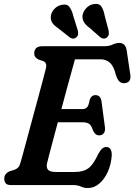

<svg xmlns="http://www.w3.org/2000/svg" viewBox="-20 -933 678 968"><path d="M349.5 0H35Q15.5 0 8.5 -9.2Q1.5 -18.5 1.5 -32Q1.5 -46.5 9.5 -55.8Q17.5 -65 28 -69.5L51.5 -76.5Q64 -81 71.2 -88.2Q78.5 -95.5 83.5 -113.5Q89 -132.5 99 -169.5Q109 -206.5 121.8 -253.8Q134.5 -301 148.2 -351.8Q162 -402.5 174.8 -449.5Q187.5 -496.5 197.2 -533.2Q207 -570 211.5 -588.5Q218.5 -616.5 198 -625L174 -633Q152.5 -643.5 152.5 -662.5Q152.5 -700 193 -700H505.5Q530 -700 547.5 -708.2Q565 -716.5 582 -716.5Q613.5 -716.5 619 -677L637 -556.5Q642.5 -518.5 611 -514Q595.5 -511.5 584 -520.5Q572.5 -529.5 564.5 -554.5Q554 -598.5 534.8 -616.2Q515.5 -634 486 -634H358Q353.5 -618.5 343 -580Q332.5 -541.5 318.2 -490Q304 -438.5 289.5 -383H395.5Q410.5 -383 419 -392.2Q427.5 -401.5 432.5 -431Q441 -453.5 460.5 -453.5Q474.5 -453.5 482 -445.2Q489.5 -437 491.5 -423.5L509 -292.5Q511.5 -271 503 -260.8Q494.5 -250.5 480 -250.5Q468.5 -250.5 461 -257.8Q453.5 -265 448.5 -276Q440 -302.5 428.2 -309.5Q416.5 -316.5 395.5 -316.5H271.5Q258.5 -267.5 247 -224.5Q235.5 -181.5 227.5 -150.8Q219.5 -120 217 -109Q212.5 -88.5 222.2 -77.2Q232 -66 261 -66H358Q399.5 -66 425 -84.2Q450.5 -102.5 475.5 -157Q494 -192 515 -192Q544 -192 543.5 -150Q540.5 -105 523.8 -67.5Q507 -30 480.8 -7.5Q454.5 15 423 15Q404 15 387.8 7.5Q371.5 0 349.5 0ZM508.5 -851 528 -777.5Q529.5 -767.5 528.2 -759.2Q527 -751 519 -744Q511.5 -738 502.5 -738.5Q493.5 -739 486.5 -744.5L431 -793Q411.5 -807.5 403 -821.8Q394.5 -836 396 -854.5Q399 -875 414.8 -892Q430.5 -909 453 -912.5Q480.5 -917 491.8 -899.2Q503 -881.5 508.5 -851ZM350 -851 372.5 -778.5Q374.5 -769 373.8 -760.5Q373 -752 365.5 -745Q350 -732 332.5 -744L274.5 -789.5Q254.5 -803 245 -816Q235.5 -829 236 -848Q237 -868.5 252.5 -886.2Q268 -904 290.5 -908.5Q318 -914.5 330.5 -897.5Q343 -880.5 350 -851Z"/></svg>

Font: Fraunces 144pt S100 SemiBold
Style: Italic
Weight: 600
Italic angle: -16°
Version: Version 1.000; ttfautohint (v1.8.3)